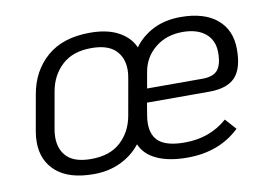

<svg xmlns="http://www.w3.org/2000/svg" viewBox="-60 -572 947 675"><g transform="rotate(-10 414.0 -235.0)"><path d="M46 -134Q46 -152 49 -170L72 -300Q86 -382 143 -431.5Q200 -481 297 -481Q358 -481 398 -459.5Q438 -438 454 -401Q481 -438 523 -459Q565 -480 620 -480Q704 -480 750 -441.5Q796 -403 796 -334Q796 -265 767 -234.5Q738 -204 675 -204H452L445 -162Q442 -146 442 -131Q442 -86 470 -64.5Q498 -43 559 -43Q649 -43 711 -98L746 -59Q673 11 559 11Q494 11 451 -8.5Q408 -28 392 -66Q364 -30 321 -9.5Q278 11 225 11Q137 11 91.5 -28.5Q46 -68 46 -134ZM379 -170 402 -300Q405 -315 405 -330Q405 -374 377.5 -400.5Q350 -427 292 -427Q226 -427 187.5 -391.5Q149 -356 139 -300L116 -170Q113 -155 113 -140Q113 -95 140 -69Q167 -43 225 -43Q292 -43 330.5 -78.5Q369 -114 379 -170ZM659 -253Q697 -253 713 -272Q729 -291 729 -334Q729 -378 699.5 -402.5Q670 -427 618 -427Q560 -427 520 -394.5Q480 -362 471 -310L461 -253Z"/></g></svg>

Font: KoHo
Style: Italic
Weight: 400
Italic angle: -10°
Designer: Cadson Demak & Katatrad Team
Foundry: Cadson Demak Co.,Ltd.
Version: Version 1.000